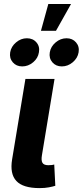

<svg xmlns="http://www.w3.org/2000/svg" viewBox="-20 -943 417 966"><path d="M179.2 3.4Q95.7 3.4 62.3 -32.5Q28.8 -68.4 41 -141.6L107.9 -545.9H254.4L190.9 -161.6Q186.5 -135.7 193.6 -123.8Q200.7 -111.8 223.1 -111.8Q234.9 -111.8 241.5 -112.8Q248 -113.8 252.9 -115.2L258.3 -8.3Q246.6 -4.4 226.1 -0.5Q205.6 3.4 179.2 3.4ZM291 -608.9Q261.2 -608.9 243.4 -629.6Q225.6 -650.4 230.5 -679.7Q235.4 -709 260 -729.7Q284.7 -750.5 314.9 -750.5Q344.7 -750.5 362.5 -729.7Q380.4 -709 375.5 -679.7Q370.6 -650.4 345.9 -629.6Q321.3 -608.9 291 -608.9ZM91.8 -608.9Q62 -608.9 44.2 -629.6Q26.4 -650.4 31.2 -679.7Q36.1 -709 60.8 -729.7Q85.4 -750.5 115.2 -750.5Q145.5 -750.5 163.3 -729.7Q181.2 -709 175.8 -679.7Q171.4 -650.4 146.7 -629.6Q122.1 -608.9 91.8 -608.9ZM186 -788.1 223.1 -922.9H337.4L261.7 -788.1Z"/></svg>

Font: Inter
Style: Bold Italic
Weight: 700
Italic angle: -9.39999°
Designer: Rasmus Andersson
Foundry: rsms
Version: Version 4.001;git-9221beed3